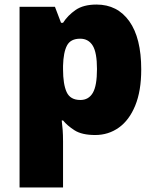

<svg xmlns="http://www.w3.org/2000/svg" viewBox="-20 -583 683 843"><path d="M403.8 -563Q495.6 -563 547.9 -489.5Q600.1 -416 600.1 -277.8Q600.1 -183.6 573.7 -119.4Q547.4 -55.2 501.7 -22.7Q456.1 9.8 397.9 9.8Q339.4 9.8 307.1 -11Q274.9 -31.7 256.8 -54.2H251Q253.4 -35.2 255.1 -13.2Q256.8 8.8 256.8 38.1V240.2H65.9V-553.2H221.2L248 -482.9H256.8Q277.3 -515.1 311.8 -539.1Q346.2 -563 403.8 -563ZM332 -413.1Q290 -413.1 274.2 -383.3Q258.3 -353.5 256.8 -293.9V-278.8Q256.8 -212.9 272.7 -178.5Q288.6 -144 333 -144Q369.1 -144 387.5 -175.3Q405.8 -206.5 405.8 -279.8Q405.8 -352.5 387 -382.8Q368.2 -413.1 332 -413.1Z"/></svg>

Font: Open Sans ExtraBold
Style: Regular
Weight: 800
Designer: Monotype Design Team
Foundry: Monotype Imaging Inc.
Version: Version 3.003; ttfautohint (v1.8.4)